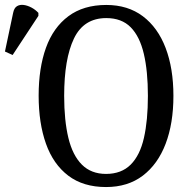

<svg xmlns="http://www.w3.org/2000/svg" viewBox="-108 -745 768 775"><path d="M320 10Q228 10 167.5 -36Q107 -82 77.5 -165Q48 -248 48 -359Q48 -470 77.5 -552Q107 -634 168 -679.5Q229 -725 321 -725Q408 -725 468.5 -679.5Q529 -634 560.5 -551.5Q592 -469 592 -358Q592 -247 560.5 -164.5Q529 -82 468.5 -36Q408 10 320 10ZM320 -43Q382 -43 419.5 -80.5Q457 -118 473 -188.5Q489 -259 489 -358Q489 -458 472.5 -528Q456 -598 419.5 -635Q383 -672 321 -672Q230 -672 190.5 -589.5Q151 -507 151 -358Q151 -259 168 -188.5Q185 -118 222.5 -80.5Q260 -43 320 -43ZM-57 -523 -88 -537 -55 -693Q-51 -713 -39.5 -720Q-28 -727 -12.5 -725Q3 -723 19 -714.5Q35 -706 47 -693V-681Z"/></svg>

Font: Noto Serif Condensed
Style: Regular
Weight: 400
Width: 3
Designer: Monotype Design Team
Foundry: Monotype Imaging Inc.
Version: Version 2.015